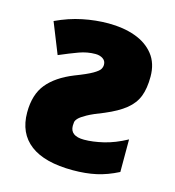

<svg xmlns="http://www.w3.org/2000/svg" viewBox="-90 -636 660 723"><g transform="rotate(15 240.0 -274.5)"><path d="M246 -559Q304 -559 350 -542.5Q396 -526 423 -492Q450 -458 450 -406Q450 -360 438 -329Q426 -298 397 -274.5Q368 -251 318 -230Q276 -214 254.5 -202Q233 -190 225 -181.5Q217 -173 216 -166Q215 -159 215 -152Q215 -112 269 -112Q303 -112 345 -122Q387 -132 433 -157V-30Q390 -8 349 1Q308 10 258 10Q148 10 92 -32.5Q36 -75 36 -156Q36 -226 70 -267.5Q104 -309 171 -336Q218 -354 238.5 -366Q259 -378 264 -386.5Q269 -395 269 -404Q269 -419 257 -427Q245 -435 228 -435Q196 -435 164.5 -423.5Q133 -412 91 -394L43 -514Q94 -538 145 -548.5Q196 -559 246 -559Z"/></g></svg>

Font: Noto Sans Disp ExtBd
Style: Regular
Weight: 800
Designer: Monotype Design Team
Foundry: Monotype Imaging Inc.
Version: Version 2.000;GOOG;noto-source:20170915:90ef993387c0; ttfaut